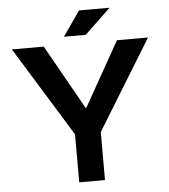

<svg xmlns="http://www.w3.org/2000/svg" viewBox="-58 -919 856 972"><g transform="rotate(-5 370.0 -433.5)"><path d="M305 0V-244L24 -700H186L370 -373H374L558 -700H716L436 -244V0ZM292 -741 380 -867H535L403 -741Z"/></g></svg>

Font: REM Medium
Style: Regular
Weight: 500
Designer: Octavio Pardo
Foundry: Ashler Design
Version: Version 1.005;gftools[0.9.28]